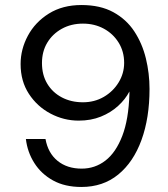

<svg xmlns="http://www.w3.org/2000/svg" viewBox="-20 -732 669 764"><path d="M304 12Q238 12 191 -14Q144 -40 116.5 -83.5Q89 -127 83 -179H161Q171 -123 209 -92Q247 -61 305 -61Q358 -61 399.5 -93Q441 -125 466.5 -191Q492 -257 495 -359Q495 -361 495 -363.5Q495 -366 495 -368Q479 -337 450 -310.5Q421 -284 381.5 -268Q342 -252 293 -252Q234 -252 181 -280Q128 -308 95 -358.5Q62 -409 62 -477Q62 -536 91 -590Q120 -644 174.5 -678Q229 -712 304 -712Q379 -712 431 -683.5Q483 -655 514.5 -607Q546 -559 560.5 -499.5Q575 -440 575 -378Q575 -263 543 -175Q511 -87 450.5 -37.5Q390 12 304 12ZM310 -325Q356 -325 393 -346.5Q430 -368 452 -404Q474 -440 474 -482Q474 -527 452 -562.5Q430 -598 393 -618Q356 -638 310 -638Q263 -638 226 -617.5Q189 -597 168 -562Q147 -527 147 -481Q147 -434 168 -399Q189 -364 226 -344.5Q263 -325 310 -325Z"/></svg>

Font: DM Sans 20pt
Style: Regular
Weight: 400
Version: Version 4.004;gftools[0.9.30]